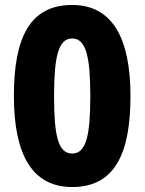

<svg xmlns="http://www.w3.org/2000/svg" viewBox="-20 -744 583 774"><path d="M506 -357C506 -593 431 -724 271 -724C102 -724 36 -595 36 -357C36 -119 111 10 271 10C448 10 506 -134 506 -357ZM198 -357C198 -511 214 -589 271 -589C328 -589 344 -511 344 -357C344 -200 328 -125 271 -125C213 -125 198 -201 198 -357Z"/></svg>

Font: Noto Sans Arabic UI SmCn XBd
Style: Regular
Weight: 800
Width: 4
Designer: Monotype Design Team, Nadine Chahine and Nizar Qandah
Foundry: Monotype Imaging Inc.
Version: Version 2.010